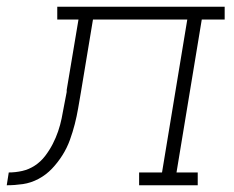

<svg xmlns="http://www.w3.org/2000/svg" viewBox="-76 -550 696 570"><path d="M-56 0 -50 -38Q-30 -38 -10 -42.5Q10 -47 27.5 -58.5Q45 -70 58 -87Q71 -104 80.5 -122.5Q90 -141 96.5 -160Q103 -179 107 -198.5Q111 -218 114.5 -238Q118 -258 122 -277Q122 -277 122 -277.5Q122 -278 122 -278V-280Q122 -280 122 -281Q122 -282 122 -283L157 -492H94V-530H591V-492H523L448 -38H511V0H337V-38H405L480 -492H200L164 -275Q160 -252 156 -228.5Q152 -205 146 -181.5Q140 -158 131.5 -134.5Q123 -111 109.5 -89.5Q96 -68 78.5 -49.5Q61 -31 38.5 -19Q16 -7 -8 -3.5Q-32 0 -56 0Z"/></svg>

Font: Iosevka Curly Slab XLtExObl
Style: Regular
Weight: 200
Width: 7
Italic angle: -9°
Monospace: yes
Designer: Belleve Invis
Foundry: Belleve Invis
Version: Version 11.0.0; ttfautohint (v1.8.3)